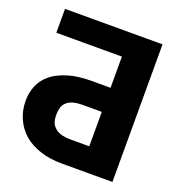

<svg xmlns="http://www.w3.org/2000/svg" viewBox="-131 -842 900 955"><g transform="rotate(20 319.0 -364.5)"><path d="M300.8 -127.4H398.9V-309.6H300.8Q266.6 -309.6 246.1 -303.2Q225.1 -296.9 212.4 -284.2Q199.7 -271.5 195.3 -254.4Q190.9 -236.8 190.9 -217.3Q190.9 -200.2 195.3 -184.1Q199.7 -168 212.4 -155.3Q225.1 -141.6 246.1 -134.8Q267.6 -127.4 300.8 -127.4ZM51.8 -728.5H567.9V0H300.8Q234.9 0 184.1 -17.1Q131.3 -34.7 97.2 -64.9Q62 -95.7 43 -139.2Q23.9 -181.6 23.9 -234.4Q23.9 -274.4 39.1 -312Q53.7 -348.1 86.9 -376.5Q118.7 -403.3 172.9 -420.4Q224.6 -437 300.8 -437H398.9V-602.1H51.8Z"/></g></svg>

Font: Lato-ExtraBold
Style: Regular
Weight: 500
Designer: Lukasz Dziedzic with Adam Twardoch and Botio Nikoltchev
Foundry: tyPoland Lukasz Dziedzic
Version: ""